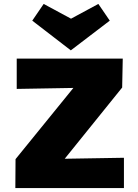

<svg xmlns="http://www.w3.org/2000/svg" viewBox="-20 -956 701 976"><path d="M610 -154V0H58L59 -147L353 -509L65 -504V-658H604L601 -511L309 -149ZM538 -851 340 -700 144 -851 202 -936 341 -861 480 -936Z"/></svg>

Font: Ysabeau Black
Style: Regular
Weight: 900
Designer: Christian Thalmann (Catharsis Fonts)
Version: Version 0.003